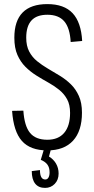

<svg xmlns="http://www.w3.org/2000/svg" viewBox="-20 -727 460 937"><path d="M211 7Q128 7 87 -39Q46 -85 39 -186L94 -187Q99 -112 126.5 -78.5Q154 -45 211 -45Q265 -45 293.5 -79Q322 -113 322 -176Q322 -216 307.5 -242.5Q293 -269 269 -288.5Q245 -308 216 -324Q187 -340 157.5 -358.5Q128 -377 104 -401Q80 -425 65 -459Q50 -493 50 -543Q50 -625 90.5 -666Q131 -707 211 -707Q293 -707 334.5 -662.5Q376 -618 381 -527L325 -522Q321 -591 293.5 -623Q266 -655 211 -655Q159 -655 133.5 -627Q108 -599 108 -543Q108 -503 122.5 -475.5Q137 -448 161 -428.5Q185 -409 214 -392Q243 -375 272.5 -357Q302 -339 326 -315.5Q350 -292 365 -258.5Q380 -225 380 -177Q380 -88 336.5 -40.5Q293 7 211 7ZM200 190Q168 190 151.5 169Q135 148 135 108L175 103Q175 126 181.5 137.5Q188 149 201 149Q211 149 216.5 139.5Q222 130 222 114Q222 91 211.5 76.5Q201 62 179 53L195 0H229L219 37Q241 50 253.5 71.5Q266 93 266 120Q266 151 247 170.5Q228 190 200 190Z"/></svg>

Font: Pathway Extreme Condensed Thin
Style: Regular
Weight: 250
Width: 3
Version: Version 1.001;gftools[0.9.26]